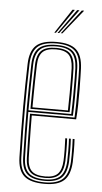

<svg xmlns="http://www.w3.org/2000/svg" viewBox="-54 -785 438 825"><g transform="rotate(5 165.0 -372.0)"><path d="M170 6Q109 6 81.8 -18.1Q54.5 -42.2 53 -98Q51.2 -161.2 50.6 -215.1Q50 -269 50 -317Q50 -365 50.9 -410.1Q51.8 -455.2 53 -501Q54.5 -556.2 81.1 -581.1Q107.8 -606 170 -606Q228.2 -606 254.4 -581.9Q280.5 -557.8 283 -502Q283.2 -493.5 284 -469Q284.8 -444.5 285 -411.5Q285.2 -378.5 284.6 -344.2Q284 -310 281.5 -282H90Q90.2 -251.8 90.6 -222.4Q91 -193 91.6 -162.6Q92.2 -132.2 93 -99Q94.2 -60.2 111.8 -43.1Q129.2 -26 170 -26Q207.8 -26 224.4 -43.5Q241 -61 243 -100Q244 -119 243.6 -148.6Q243.2 -178.2 242 -197H250Q251.5 -173.2 251.6 -144Q251.8 -114.8 251 -99.5Q248.8 -56.8 229.9 -38.1Q211 -19.5 170 -19.5Q125.5 -19.5 105.9 -38Q86.2 -56.5 85 -98.8Q84 -137 83.4 -168.9Q82.8 -200.8 82.5 -230Q82.2 -259.2 82 -289H274Q275.2 -314.5 275.8 -347.6Q276.2 -380.8 276.1 -413Q276 -445.2 275.8 -469.5Q275.5 -493.8 275 -501.8Q272.8 -554.8 248 -577.1Q223.2 -599.5 170 -599.5Q111.2 -599.5 86.9 -575.9Q62.5 -552.2 61 -500.8Q59.8 -455 58.9 -409.8Q58 -364.5 58 -316.6Q58 -268.8 58.6 -215Q59.2 -161.2 61 -98.2Q62.2 -46 87.6 -23.2Q113 -0.5 170 -0.5Q223.5 -0.5 247.9 -23.2Q272.2 -46 275 -98.5Q275.5 -107.2 275.6 -124.9Q275.8 -142.5 275.4 -162.2Q275 -182 274 -197H282Q283.5 -174.8 283.6 -144.2Q283.8 -113.8 283 -98Q280 -42.2 253.8 -18.1Q227.5 6 170 6ZM170 -6.8Q117.2 -6.8 93.8 -28.1Q70.2 -49.5 69 -98.5Q67.2 -162 66.6 -215.9Q66 -269.8 66 -317.4Q66 -365 66.9 -409.9Q67.8 -454.8 69 -500.5Q70.2 -549.5 93.4 -571.4Q116.5 -593.2 170 -593.2Q220 -593.2 242.5 -571.9Q265 -550.5 267 -501.2Q267.5 -490.8 268 -455.5Q268.5 -420.2 268.2 -376.5Q268 -332.8 266.2 -296H74Q74 -253.2 74.8 -203.2Q75.5 -153.2 77 -98.8Q78.2 -53 99.9 -33.1Q121.5 -13.2 170 -13.2Q215.2 -13.2 235.9 -33.2Q256.5 -53.2 259 -99.2Q259.8 -112.8 259.6 -143.2Q259.5 -173.8 258 -197H266Q267.5 -174.5 267.6 -143.6Q267.8 -112.8 267 -98.8Q264.5 -49.5 241.9 -28.1Q219.2 -6.8 170 -6.8ZM74 -303H258.5Q260 -342.8 260.1 -384.4Q260.2 -426 259.9 -458.1Q259.5 -490.2 259 -501Q257 -546.5 236.8 -566.6Q216.5 -586.8 170 -586.8Q119.2 -586.8 98.8 -565.8Q78.2 -544.8 77 -500.2Q75.5 -449.8 74.8 -400.8Q74 -351.8 74 -303ZM82 -310Q82 -342.5 82.4 -372.5Q82.8 -402.5 83.4 -433.6Q84 -464.8 85 -500.2Q86.2 -543.2 106 -561.9Q125.8 -580.5 170 -580.5Q213.2 -580.5 231.2 -561.1Q249.2 -541.8 251 -500.8Q251.5 -488.5 251.9 -457.2Q252.2 -426 252.1 -386.6Q252 -347.2 250.8 -310ZM90 -317H243Q244 -354.8 244.1 -392.6Q244.2 -430.5 243.9 -459.8Q243.5 -489 243 -500.2Q241.2 -539.8 224.4 -556.9Q207.5 -574 170 -574Q129.5 -574 111.9 -556.8Q94.2 -539.5 93 -500Q92 -466 91.4 -435.4Q90.8 -404.8 90.5 -375.8Q90.2 -346.8 90 -317ZM155.5 -645 225 -750H235L162.5 -645ZM183.5 -645 265 -750H275L190.5 -645ZM169.5 -645 245 -750H255L176.5 -645Z"/></g></svg>

Font: Big Shoulders Inline Text Thin
Style: Regular
Weight: 100
Designer: Patric King
Foundry: XO Type Co
Version: Version 2.002